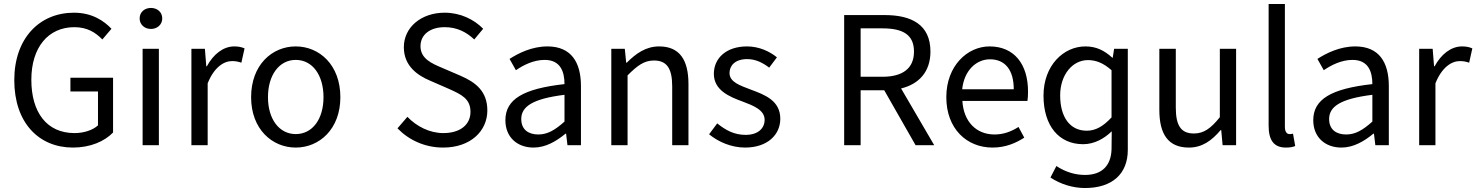

<svg xmlns="http://www.w3.org/2000/svg" viewBox="-20 -732 7443 968"><path d="M348 12C436 12 508 -20 550 -64V-340H335V-271H474V-100C448 -76 403 -61 356 -61C216 -61 138 -165 138 -330C138 -493 223 -595 355 -595C421 -595 463 -567 496 -533L542 -587C504 -627 444 -668 353 -668C179 -668 52 -539 52 -328C52 -114 175 12 348 12Z M699 0H781V-486H699ZM741 -586C773 -586 798 -608 798 -639C798 -671 773 -692 741 -692C709 -692 684 -671 684 -639C684 -608 709 -586 741 -586Z M945 0H1027V-312C1060 -394 1109 -424 1150 -424C1170 -424 1181 -421 1197 -416L1213 -488C1197 -495 1182 -498 1161 -498C1106 -498 1056 -459 1023 -398H1020L1013 -486H945Z M1471 12C1590 12 1696 -81 1696 -242C1696 -405 1590 -498 1471 -498C1352 -498 1246 -405 1246 -242C1246 -81 1352 12 1471 12ZM1471 -56C1388 -56 1331 -131 1331 -242C1331 -354 1388 -430 1471 -430C1555 -430 1611 -354 1611 -242C1611 -131 1555 -56 1471 -56Z M2214 12C2352 12 2437 -71 2437 -175C2437 -272 2378 -317 2302 -350L2209 -390C2157 -412 2100 -436 2100 -499C2100 -558 2149 -595 2222 -595C2283 -595 2331 -571 2371 -533L2416 -587C2369 -635 2300 -668 2222 -668C2103 -668 2016 -594 2016 -494C2016 -398 2087 -351 2149 -325L2243 -284C2305 -256 2352 -235 2352 -168C2352 -104 2301 -61 2215 -61C2147 -61 2081 -94 2034 -143L1984 -85C2041 -26 2122 12 2214 12Z M2670 12C2731 12 2785 -20 2831 -58H2834L2841 0H2909V-298C2909 -419 2859 -498 2740 -498C2662 -498 2594 -464 2549 -435L2581 -378C2619 -404 2670 -430 2726 -430C2806 -430 2826 -370 2826 -308C2619 -285 2528 -232 2528 -126C2528 -39 2589 12 2670 12ZM2694 -54C2646 -54 2608 -77 2608 -132C2608 -194 2664 -234 2826 -254V-119C2779 -77 2741 -54 2694 -54Z M3062 0H3144V-352C3193 -401 3227 -427 3277 -427C3341 -427 3369 -388 3369 -297V0H3451V-308C3451 -432 3405 -498 3303 -498C3236 -498 3186 -462 3140 -416H3137L3130 -486H3062Z M3736 12C3851 12 3914 -54 3914 -133C3914 -225 3836 -254 3766 -280C3711 -301 3658 -318 3658 -364C3658 -401 3686 -434 3747 -434C3790 -434 3825 -416 3858 -391L3897 -443C3860 -473 3807 -498 3746 -498C3641 -498 3579 -438 3579 -360C3579 -278 3655 -245 3724 -220C3777 -200 3835 -178 3835 -128C3835 -86 3803 -52 3739 -52C3681 -52 3638 -76 3596 -110L3555 -55C3601 -17 3667 12 3736 12Z M4236 0H4319V-277H4438L4596 0H4690L4523 -286C4613 -308 4671 -370 4671 -472C4671 -608 4575 -656 4441 -656H4236ZM4319 -345V-589H4429C4531 -589 4588 -558 4588 -472C4588 -387 4531 -345 4429 -345Z M4984 12C5050 12 5102 -11 5144 -38L5115 -92C5079 -69 5040 -54 4994 -54C4901 -54 4838 -120 4832 -223H5160C5162 -235 5163 -253 5163 -270C5163 -409 5093 -498 4969 -498C4858 -498 4751 -401 4751 -242C4751 -83 4854 12 4984 12ZM4831 -282C4841 -378 4903 -433 4971 -433C5047 -433 5091 -380 5091 -282Z M5450 216C5588 216 5666 144 5666 24V-486H5597L5590 -441H5588C5547 -478 5507 -498 5452 -498C5342 -498 5241 -402 5241 -250C5241 -97 5319 -5 5441 -5C5498 -5 5548 -34 5585 -70L5584 22C5581 100 5539 150 5450 150C5404 150 5354 137 5306 105L5276 163C5327 197 5390 216 5450 216ZM5459 -73C5374 -73 5325 -142 5325 -251C5325 -355 5387 -429 5465 -429C5505 -429 5542 -415 5584 -378V-140C5542 -95 5504 -73 5459 -73Z M5974 12C6041 12 6089 -23 6134 -76H6137L6144 0H6212V-486H6130V-141C6084 -84 6049 -59 5999 -59C5935 -59 5908 -98 5908 -189V-486H5825V-178C5825 -54 5871 12 5974 12Z M6463 12C6485 12 6499 9 6510 4L6499 -58C6490 -56 6486 -56 6481 -56C6469 -56 6458 -66 6458 -92V-712H6376V-98C6376 -27 6401 12 6463 12Z M6743 12C6804 12 6858 -20 6904 -58H6907L6914 0H6982V-298C6982 -419 6932 -498 6813 -498C6735 -498 6667 -464 6622 -435L6654 -378C6692 -404 6743 -430 6799 -430C6879 -430 6899 -370 6899 -308C6692 -285 6601 -232 6601 -126C6601 -39 6662 12 6743 12ZM6767 -54C6719 -54 6681 -77 6681 -132C6681 -194 6737 -234 6899 -254V-119C6852 -77 6814 -54 6767 -54Z M7135 0H7217V-312C7250 -394 7299 -424 7340 -424C7360 -424 7371 -421 7387 -416L7403 -488C7387 -495 7372 -498 7351 -498C7296 -498 7246 -459 7213 -398H7210L7203 -486H7135Z"/></svg>

Font: Giro Sans Regular
Style: Regular
Weight: 400
Designer: Paul D. Hunt
Foundry: Adobe Systems Incorporated
Version: Version 1.000;PS 1.0;hotconv 1.0.88;makeotf.lib2.5.647800